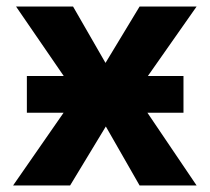

<svg xmlns="http://www.w3.org/2000/svg" viewBox="-20 -566 640 586"><path d="M62 -222V-334H540V-222ZM20 0 213 -278 29 -546H203L302 -374L406 -546H580L392 -278L580 0H406L303 -180L194 0Z"/></svg>

Font: Noto Sans Mono
Style: Bold
Weight: 700
Designer: Monotype Design Team
Foundry: Monotype Imaging Inc.
Version: Version 2.014